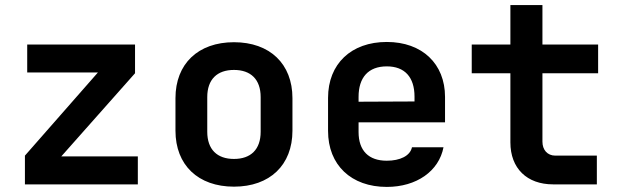

<svg xmlns="http://www.w3.org/2000/svg" viewBox="-20 -725 2440 755"><path d="M78 0H522V-110H221L511 -437V-550H87V-440H365L78 -113Z M900 9C1041 9 1130 -76 1130 -211V-339C1130 -474 1041 -559 900 -559C759 -559 670 -474 670 -339V-211C670 -76 759 9 900 9ZM900 -100C834 -100 795 -137 795 -207V-343C795 -413 834 -450 900 -450C966 -450 1005 -413 1005 -343V-207C1005 -137 966 -100 900 -100Z M1501 10C1618 10 1706 -52 1724 -146H1600C1593 -112 1553 -93 1501 -93C1430 -93 1390 -132 1390 -206V-244H1730V-344C1730 -474 1640 -560 1501 -560C1361 -560 1270 -474 1270 -340V-210C1270 -76 1361 10 1501 10ZM1390 -344C1390 -420 1428 -464 1501 -464C1572 -464 1610 -421 1610 -345V-326L1390 -325Z M2155 0H2327V-113H2164C2132 -113 2113 -136 2113 -168V-437H2332V-550H2113V-705H1987V-550H1835V-437H1987V-165C1987 -63 2052 0 2155 0Z"/></svg>

Font: JetBrains Mono
Style: Bold
Weight: 558
Monospace: yes
Designer: Philipp Nurullin, Konstantin Bulenkov
Foundry: JetBrains
Version: Version 2.305